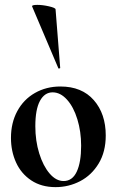

<svg xmlns="http://www.w3.org/2000/svg" viewBox="-20 -754 477 788"><path d="M25 -188Q25 -250 51 -298Q77 -346 123.5 -372.5Q170 -399 228 -399Q316 -399 365 -343Q414 -287 414 -198Q414 -131 385 -83Q356 -35 309 -10.5Q262 14 208 14Q150 14 108.5 -13.5Q67 -41 46 -87Q25 -133 25 -188ZM313 -156Q313 -214 297.5 -264.5Q282 -315 255 -345Q228 -375 196 -375Q163 -375 144 -340Q125 -305 125 -236Q125 -176 141 -124.5Q157 -73 183.5 -42Q210 -11 241 -11Q277 -11 295 -49.5Q313 -88 313 -156ZM112 -727Q109 -734 133 -734Q155 -734 181 -728Q207 -722 208 -716L227 -476Q228 -474 223.5 -473Q219 -472 219 -475Z"/></svg>

Font: Cormorant Upright
Style: Bold
Weight: 700
Designer: Christian Thalmann (Catharsis Fonts)
Foundry: Catharsis Fonts
Version: Version 3.302